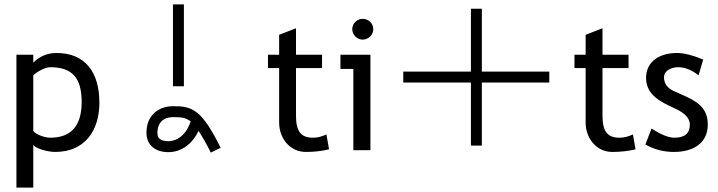

<svg xmlns="http://www.w3.org/2000/svg" viewBox="-20 -686 3279 877"><path d="M232 8C367 8 434 -89 434 -217C434 -355 370 -444 238 -444C197 -444 161 -429 132 -400V-436H55V171H132V-24C145 -6 200 8 232 8ZM210 -379C310 -379 353 -330 353 -220C353 -111 305 -57 209 -57C182 -57 142 -73 132 -88V-342C146 -356 184 -379 210 -379Z M820 -292V-666H770V-292ZM943 11 988 -11C945 -97 914 -143 883 -169C848 -198 814 -201 772 -201C698 -201 649 -154 649 -80C649 -20 693 9 749 9C812 9 861 -33 887 -88C903 -64 922 -31 943 11ZM772 -151H774C810 -151 830 -148 851 -131C823 -51 771 -41 749 -41C732 -41 717 -45 709 -52C706 -54 699 -61 699 -80C699 -106 709 -123 716 -130C728 -144 748 -151 772 -151Z M1377 8C1415 8 1451 4 1483 -4L1471 -72C1450 -62 1430 -57 1410 -57C1355 -57 1332 -85 1332 -158V-375H1451V-436H1332V-557L1255 -527V-436H1204V-375H1255V-127C1255 -53 1305 8 1377 8Z M1637 -505C1663 -505 1685 -527 1685 -553C1685 -579 1663 -600 1637 -600C1611 -600 1589 -579 1589 -553C1589 -527 1611 -505 1637 -505ZM1672 0V-436H1535V-371H1594V0Z M2181 -309H2489V-359H2181V-646H2131V-359H1822V-309H2131V-21H2181Z M2777 8C2815 8 2851 4 2883 -4L2871 -72C2850 -62 2830 -57 2810 -57C2755 -57 2732 -85 2732 -158V-375H2851V-436H2732V-557L2655 -527V-436H2604V-375H2655V-127C2655 -53 2705 8 2777 8Z M3213 -117C3213 -177 3184 -213 3116 -244L3060 -269C3028 -283 3013 -305 3013 -333C3013 -363 3046 -379 3078 -379C3109 -379 3140 -366 3171 -342L3192 -414C3144 -434 3104 -444 3072 -444C2994 -444 2931 -406 2931 -330C2931 -251 3001 -219 3062 -191C3108 -170 3131 -146 3131 -117C3131 -77 3108 -57 3060 -57C3034 -57 2999 -71 2956 -99L2928 -26C2968 -3 3012 8 3058 8C3147 8 3213 -32 3213 -117Z"/></svg>

Font: linja pona
Style: Regular
Weight: 400
Foundry: jan Same & David A Roberts
Version: Version 4.9